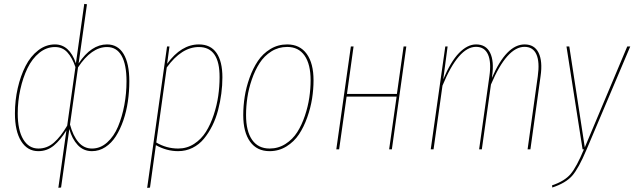

<svg xmlns="http://www.w3.org/2000/svg" viewBox="-20 -752 3194 967"><path d="M273.9 193.8 314.5 -95.2Q285.2 -47.4 251.2 -19Q217.3 9.3 172.9 9.3Q118.2 9.3 86.7 -40.8Q55.2 -90.8 55.2 -180.7Q55.2 -246.1 69.3 -308.1Q83.5 -370.1 108.6 -419.4Q133.8 -468.8 172.4 -498.5Q210.9 -528.3 256.8 -528.3Q329.6 -528.3 362.3 -433.1L404.3 -732.4L418 -730.5L376 -432.6Q439.5 -528.3 519 -528.3Q573.7 -528.3 602.5 -480.2Q631.3 -432.1 631.3 -342.8Q631.3 -291 624 -240.7Q616.7 -190.4 601.1 -145.3Q585.4 -100.1 563.5 -65.7Q541.5 -31.2 510.5 -11Q479.5 9.3 442.9 9.3Q400.4 9.3 371.6 -21.5Q342.8 -52.2 329.1 -102.1L287.6 192.4ZM173.3 -3.9Q217.3 -3.9 251.5 -33.7Q285.6 -63.5 318.4 -119.1L359.9 -414.1Q343.8 -461.4 319.3 -488.3Q294.9 -515.1 256.8 -515.1Q213.9 -515.1 177.7 -485.8Q141.6 -456.5 118.4 -408.4Q95.2 -360.4 82.3 -301.3Q69.3 -242.2 69.3 -180.7Q69.3 -96.2 97.2 -50Q125 -3.9 173.3 -3.9ZM443.4 -3.9Q485.4 -3.9 519.5 -34.4Q553.7 -64.9 574.5 -114.5Q595.2 -164.1 606.2 -222.9Q617.2 -281.7 617.2 -342.8Q617.2 -427.2 592.3 -471.2Q567.4 -515.1 519 -515.1Q440.9 -515.1 373 -412.6L332.5 -125Q347.7 -67.9 375.2 -35.9Q402.8 -3.9 443.4 -3.9Z M721.2 194.3 821.3 -518.1H833.5L821.8 -430.7Q892.6 -528.3 981.9 -528.3Q1040.5 -528.3 1070.3 -485.6Q1100.1 -442.9 1100.1 -362.3Q1100.1 -322.3 1094.7 -281Q1089.4 -239.7 1078.4 -197.5Q1067.4 -155.3 1049.1 -118.7Q1030.8 -82 1006.8 -53Q982.9 -23.9 949.5 -7.3Q916 9.3 877 9.3Q819.3 9.3 765.1 -21L735.4 192.9ZM877.4 -3.9Q921.4 -3.9 957.5 -27.3Q993.7 -50.8 1017.1 -88.1Q1040.5 -125.5 1056.4 -173.6Q1072.3 -221.7 1079.1 -269Q1085.9 -316.4 1085.9 -362.3Q1086.9 -515.1 981.4 -515.1Q894.5 -515.1 819.8 -412.1L767.1 -34.2Q818.4 -3.9 877.4 -3.9Z M1337.9 9.3Q1273.9 9.3 1239.5 -38.6Q1205.1 -86.4 1205.1 -172.4Q1205.1 -217.8 1212.4 -264.9Q1219.7 -312 1236.8 -359.9Q1253.9 -407.7 1278.8 -444.8Q1303.7 -481.9 1341.8 -505.1Q1379.9 -528.3 1426.3 -528.3Q1490.2 -528.3 1524.7 -480.7Q1559.1 -433.1 1559.1 -347.7Q1559.1 -302.7 1551.8 -255.6Q1544.4 -208.5 1527.3 -160.4Q1510.3 -112.3 1485.6 -75.2Q1460.9 -38.1 1422.6 -14.4Q1384.3 9.3 1337.9 9.3ZM1337.9 -3.9Q1381.8 -3.9 1418 -27.1Q1454.1 -50.3 1477.1 -86.4Q1500 -122.6 1515.6 -169.2Q1531.2 -215.8 1537.8 -260.5Q1544.4 -305.2 1544.4 -347.7Q1544.4 -428.7 1513.9 -472.2Q1483.4 -515.6 1426.3 -515.6Q1382.3 -515.6 1346.4 -492.9Q1310.5 -470.2 1287.4 -434.1Q1264.2 -397.9 1248.3 -351.6Q1232.4 -305.2 1225.8 -260.3Q1219.2 -215.3 1219.2 -172.4Q1219.2 -91.3 1249.8 -47.6Q1280.3 -3.9 1337.9 -3.9Z M1939.9 0 1977.5 -265.6H1725.6L1688 0H1673.8L1747.1 -518.1H1760.7L1727.5 -278.8H1979L2012.7 -518.1H2026.4L1953.6 0Z M2622.1 -528.3Q2671.9 -528.3 2692.6 -486.1Q2713.4 -443.8 2702.6 -368.7L2651.4 0H2637.2L2688.5 -367.7Q2698.7 -439.9 2681.6 -478Q2664.6 -516.1 2621.6 -516.1Q2533.2 -516.1 2452.6 -326.2L2406.7 0H2393.1L2444.8 -367.7Q2455.1 -439.5 2437.7 -477.8Q2420.4 -516.1 2377.4 -516.1Q2289.1 -516.1 2208.5 -320.8L2163.6 0H2149.4L2222.7 -518.1H2234.4L2212.4 -352.1Q2249.5 -441.4 2291.7 -484.9Q2334 -528.3 2377.9 -528.3Q2427.7 -528.3 2448.5 -486.1Q2469.2 -443.8 2458.5 -368.7L2457.5 -359.4Q2530.3 -528.3 2622.1 -528.3Z M3154.3 -518.1 2934.1 1.5Q2894.5 95.7 2862.1 132.8Q2829.6 169.9 2761.7 192.4L2760.3 181.6Q2823.7 160.2 2854 124.3Q2884.3 88.4 2920.9 0H2914.1L2833 -518.1H2847.2L2925.3 -9.8L3139.2 -518.1Z"/></svg>

Font: Fira Sans Compressed Hair
Style: Italic
Weight: 100
Width: 3
Italic angle: -8°
Designer: Carrois Corporate & Edenspiekermann AG
Foundry: Carrois Corporate GbR & Edenspiekermann AG
Version: Version 4.203;PS 004.203;hotconv 1.0.88;makeotf.lib2.5.64775